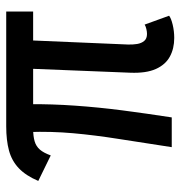

<svg xmlns="http://www.w3.org/2000/svg" viewBox="-2 -556 567 602"><g transform="rotate(-90 281.0 -255.5)"><path d="M462.4 7.8Q429.2 7.8 404.1 -5.9Q378.9 -19.5 365.2 -49.8Q351.6 -80.1 353.5 -129.9L366.7 -459.5H455.6L441.9 -137.2Q441.4 -122.1 443.6 -108.6Q445.8 -95.2 453.1 -86.4Q460.4 -77.6 475.1 -77.6Q481.9 -77.6 490.5 -79.6Q499 -81.5 504.4 -85L532.2 -8.3Q524.4 -2 504.2 2.9Q483.9 7.8 462.4 7.8ZM120.1 0Q133.8 -90.8 145.8 -166Q157.7 -241.2 163.8 -309.6Q169.9 -377.9 167.5 -449.7H254.9Q255.4 -375.5 250.2 -302.5Q245.1 -229.5 235.4 -154.5Q225.6 -79.6 213.4 0ZM94.2 -379.4 14.2 -418.5Q30.8 -457.5 54 -479.5Q77.1 -501.5 109.4 -510.3Q141.6 -519 185.5 -519H545.4V-434.6H178.2Q154.3 -434.6 138.4 -429.9Q122.6 -425.3 112.3 -413.3Q102.1 -401.4 94.2 -379.4Z"/></g></svg>

Font: Reddit Mono Medium
Style: Regular
Weight: 500
Monospace: yes
Designer: Stephen Hutchings
Foundry: Reddit
Version: Version 1.014